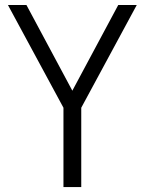

<svg xmlns="http://www.w3.org/2000/svg" viewBox="-20 -760 588 780"><path d="M12.2 -739.7H87.4L273.9 -391.6L460.4 -739.7H535.6L310.1 -322.3V0H237.8V-322.3Z"/></svg>

Font: News Cycle
Style: Regular
Weight: 500
Version: Version 0.5.2